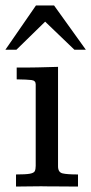

<svg xmlns="http://www.w3.org/2000/svg" viewBox="-31 -685 335 705"><path d="M27.8 0V-44.4Q63.5 -44.4 78.4 -47.1Q93.3 -49.8 96.7 -56.6Q100.1 -63.5 100.1 -76.2V-375.5Q100.1 -389.2 84.5 -391.1Q68.8 -393.1 30.3 -393.6Q30.3 -404.8 30.3 -415.5Q30.3 -426.3 30.3 -437Q50.3 -437 69.3 -437Q88.4 -437 106.4 -437.5Q126 -438 144.5 -438.5Q163.1 -439 182.1 -439.5V-74.2Q182.1 -52.2 199 -48.3Q215.8 -44.4 255.4 -44.4V0Q242.7 0 221.4 -0.2Q200.2 -0.5 178 -0.5Q155.8 -0.5 139.6 -0.7Q123.5 -1 120.6 -1Q93.3 -1 71.8 -0.5Q50.3 0 27.8 0ZM-11.2 -502.4 101.1 -665H167.5L284.2 -502.4H242.2L134.8 -605.5L29.3 -502.4Z"/></svg>

Font: Kameron
Style: Regular
Weight: 400
Designer: Vernon Adams
Foundry: Vernon Adams
Version: Version 1.100